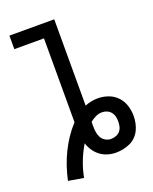

<svg xmlns="http://www.w3.org/2000/svg" viewBox="-149 -818 776 974"><g transform="rotate(-20 238.5 -331.0)"><path d="M133 73 51 59Q59 22 71 -14Q83 -50 99.5 -84Q116 -118 137 -149.5Q158 -181 184 -209V-662H24V-735H266V-269Q283 -276 300.5 -279.5Q318 -283 336 -283Q365 -283 392.5 -273Q420 -263 439.5 -242.5Q459 -222 468 -194Q477 -166 477 -137Q477 -118 473 -98.5Q469 -79 460.5 -61.5Q452 -44 438 -30Q424 -16 406 -8Q388 0 369 4Q350 8 330 8Q308 8 286 1.5Q264 -5 246 -18.5Q228 -32 215.5 -50.5Q203 -69 196 -91Q173 -53 157 -11.5Q141 30 133 73ZM330 -66Q344 -66 357 -71Q370 -76 379 -86.5Q388 -97 391 -110.5Q394 -124 394 -137Q394 -151 391 -164Q388 -177 379.5 -187.5Q371 -198 358.5 -203.5Q346 -209 332 -209Q314 -209 297 -201Q280 -193 266 -181Q266 -180 266 -178.5Q266 -177 266 -175V-174Q266 -171 266 -167.5Q266 -164 266 -161Q266 -145 268 -128.5Q270 -112 277.5 -97.5Q285 -83 299.5 -74.5Q314 -66 330 -66Z"/></g></svg>

Font: Zed Sans Extended
Style: Regular
Weight: 400
Width: 7
Designer: Belleve Invis
Foundry: Belleve Invis
Version: Version 1.0.0; ttfautohint (v1.8.4)